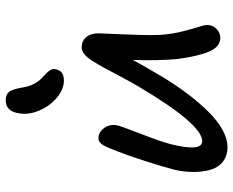

<svg xmlns="http://www.w3.org/2000/svg" viewBox="-94 -724 837 690"><g transform="rotate(-90 325.0 -378.5)"><path d="M380.9 -567.9Q349.6 -567.9 319.6 -593Q289.6 -618.2 273.4 -656Q257.3 -693.8 263.2 -728Q269.5 -776.9 310.1 -776.9Q331.1 -776.9 340.6 -764.6Q350.1 -752.4 356 -716.8Q359.4 -694.3 368.4 -677Q377.4 -659.7 387 -650.1Q396.5 -640.6 405.3 -632.6Q414.1 -624.5 418.9 -616.2Q423.8 -607.9 421.9 -598.1Q418.5 -582 408.7 -575Q398.9 -567.9 380.9 -567.9ZM142.1 20Q109.4 20 88.4 2.7Q67.4 -14.6 59.8 -43.2Q52.2 -71.8 52.5 -103.8Q52.7 -135.7 60.1 -168.9Q69.8 -207.5 91.1 -273.7Q112.3 -339.8 125 -371.1Q139.6 -411.1 149.4 -427.5Q159.2 -443.8 173.8 -443.8Q194.8 -443.8 210 -423.8Q225.1 -403.8 220.2 -377Q217.8 -364.3 189.2 -290.5Q160.6 -216.8 151.9 -182.1Q124.5 -70.8 163.1 -70.8Q223.6 -70.8 357.9 -296.9Q375 -325.7 394.5 -362.5Q414.1 -399.4 425.8 -421.1Q437.5 -442.9 450.7 -463.9Q463.9 -484.9 475.8 -494.4Q487.8 -503.9 500 -503.9Q523.4 -503.9 537.1 -487.5Q550.8 -471.2 550.8 -442.9Q550.3 -431.6 548.1 -381.8Q545.9 -332 544.9 -293.9Q543.9 -255.9 544.9 -225.1Q547.9 -179.2 558.1 -139.6Q568.4 -100.1 575.4 -78.4Q582.5 -56.6 580.1 -44.9Q577.1 -28.8 564.2 -17.3Q551.3 -5.9 535.2 -5.9Q502.4 -5.9 485.4 -45.4Q468.3 -85 458 -163.1Q452.1 -236.3 455.1 -319.8Q435.5 -283.2 390.1 -207Q359.9 -158.2 329.8 -118.9Q299.8 -79.6 267.8 -47.4Q235.8 -15.1 203.6 2.4Q171.4 20 142.1 20Z"/></g></svg>

Font: Shantell Sans Irregular
Style: Italic
Weight: 400
Italic angle: -11.31°
Designer: Stephen Nixon, Anya Danilova, Shantell Martin
Foundry: Arrow Type
Version: Version 1.006;[9816181b4]